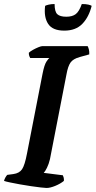

<svg xmlns="http://www.w3.org/2000/svg" viewBox="-33 -933 475 953"><path d="M198 0Q191 0 169.5 -2.5Q148 -5 120.5 -9Q93 -13 65.5 -18Q38 -23 16.5 -27.5Q-5 -32 -13 -35Q-11 -44 -6 -52.5Q-1 -61 3 -65L33 -69Q63 -73 76.5 -93Q90 -113 101 -171L178 -566Q187 -612 198 -628Q209 -644 212 -645H117Q115 -648 112.5 -654.5Q110 -661 110 -671Q117 -678 130.5 -685.5Q144 -693 157.5 -698.5Q171 -704 177 -704H402Q405 -699 408 -688Q411 -677 410 -663L363 -650Q330 -641 317 -622.5Q304 -604 297 -564L215 -143Q209 -118 200 -100Q191 -82 184 -75L279 -63Q281 -59 283 -51.5Q285 -44 284 -35Q267 -21 241.5 -10.5Q216 0 198 0ZM286 -781Q228 -781 206 -814.5Q184 -848 191 -904Q196 -907 209 -910Q222 -913 238 -913Q238 -875 251.5 -862.5Q265 -850 296 -850Q326 -850 343 -863Q360 -876 373 -913Q394 -913 406 -910Q418 -907 422 -904Q408 -848 375.5 -814.5Q343 -781 286 -781Z"/></svg>

Font: Texturina 72pt 72pt Regular
Style: Bold Italic
Weight: 700
Italic angle: -11°
Designer: Guillermo Torres Carreño
Foundry: Omnibus-Type
Version: Version 1.002; ttfautohint (v1.8.3)